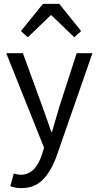

<svg xmlns="http://www.w3.org/2000/svg" viewBox="-20 -760 508 989"><path d="M90.8 209Q60.1 209 33.2 199.2L50.8 133.8Q70.8 140.1 86.9 140.1Q161.6 140.1 195.8 37.1L207 1L12.2 -485.8H98.1L195.8 -217.8Q205.1 -193.4 222.4 -143.6Q239.7 -93.8 244.1 -81.1H248Q253.9 -100.1 267.3 -147.2Q280.8 -194.3 288.1 -217.8L375 -485.8H456.1L272.9 40Q244.6 120.1 201.7 164.6Q158.7 209 90.8 209ZM123 -567.9 87.9 -600.1 201.2 -740.2H285.2L397.9 -600.1L362.8 -567.9L245.1 -681.2H241.2Z"/></svg>

Font: Source Sans Pro
Style: Regular
Weight: 400
Designer: Paul D. Hunt
Foundry: Adobe Systems Incorporated
Version: Version 3.006;hotconv 1.0.111;makeotfexe 2.5.65597